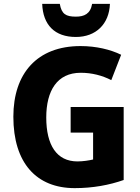

<svg xmlns="http://www.w3.org/2000/svg" viewBox="-20 -962 721 992"><path d="M548 -942H456C447 -890 415 -876 372 -876C321 -876 298 -889 289 -942H198C202 -833 263 -771 372 -771C476 -771 544 -838 548 -942ZM345 -409V-277H461V-138C441 -133 408 -128 380 -128C273 -128 219 -212 219 -355C219 -493 275 -586 397 -586C455 -586 508 -572 555 -548L606 -679C551 -706 477 -724 396 -724C172 -724 49 -583 49 -359C49 -119 169 10 366 10C460 10 545 -6 619 -32V-409Z"/></svg>

Font: Noto Sans Georgian SemiCondensed ExtraBold
Style: Regular
Weight: 800
Width: 4
Designer: Monotype Design Team, Akaki Razmadze
Foundry: Google LLC
Version: Version 2.005